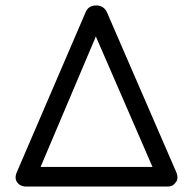

<svg xmlns="http://www.w3.org/2000/svg" viewBox="-20 -685 707 705"><path d="M628 -51Q637 -27 624 -14Q615 0 596 0H589H80H72Q54 -2 45 -13Q32 -28 41 -51L293 -637Q303 -665 333 -665H335Q363 -664 374 -637ZM332 -551 129 -72H540Z"/></svg>

Font: Jura SemiBold
Style: Regular
Weight: 600
Designer: Daniel Johnson, Alexei Vanyashin
Foundry: Daniel Johnson
Version: Version 5.103